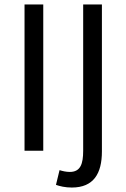

<svg xmlns="http://www.w3.org/2000/svg" viewBox="-20 -676 567 861"><path d="M90 0H174V-656H90ZM302 165C400 165 437 102 437 3V-656H353V0C353 59 341 95 293 95C276 95 260 91 247 87L231 153C248 159 272 165 302 165Z"/></svg>

Font: DAIFUKU Sans
Style: Regular
Weight: 400
Designer: Original font ‘Source Han Sans JP’ : Paul D. Hunt
Foundry: Daifuku
Version: Version 1.000